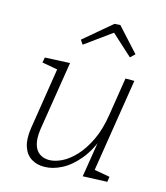

<svg xmlns="http://www.w3.org/2000/svg" viewBox="-116 -866 830 961"><g transform="rotate(15 299.5 -385.0)"><path d="M204 7Q165 8 135.5 -10.5Q106 -29 93.5 -67.5Q81 -106 90 -164L142 -493L148 -479L60 -495L65 -522L194 -528L137 -171Q130 -122 138.5 -91.5Q147 -61 168 -46.5Q189 -32 217 -32Q248 -32 283.5 -49.5Q319 -67 352.5 -103.5Q386 -140 412.5 -195.5Q439 -251 451 -329L482 -525H528L450 -34L443 -45L532 -29L528 -2L402 3L436 -209L450 -226Q422 -142 380 -91Q338 -40 292 -16.5Q246 7 204 7ZM231 -633 216 -655 358 -775 388 -777 499 -655 476 -633 355 -743H383Z"/></g></svg>

Font: Bitter Thin Light
Style: Italic
Weight: 300
Italic angle: -9°
Version: Version 2.002